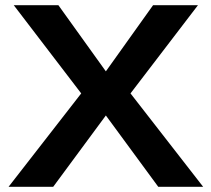

<svg xmlns="http://www.w3.org/2000/svg" viewBox="-20 -720 815 740"><path d="M743 -700H570L388 -445L205 -700H33L293 -360L13 0H185L388 -275L590 0H763L483 -360Z"/></svg>

Font: Gully SemiBold
Style: Regular
Weight: 600
Designer: jaikishan Patel
Foundry: MagicType
Version: Version 1.000;Glyphs 3.2 (3242)